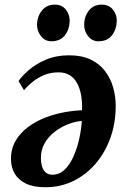

<svg xmlns="http://www.w3.org/2000/svg" viewBox="-20 -792 550 828"><path d="M60 -442.5Q74 -463.5 103.8 -489.5Q133.5 -515.5 177.5 -534.5Q221.5 -553.5 278 -553.5Q332.5 -553.5 370.8 -535.2Q409 -517 433 -485.5Q457 -454 468 -415Q479 -376 479 -335Q479 -261 456 -197.2Q433 -133.5 392 -85.8Q351 -38 295.8 -11.2Q240.5 15.5 176 15.5Q124.5 15.5 92 -0.2Q59.5 -16 43.8 -42.5Q28 -69 27.5 -102.5Q26.5 -149 46.8 -184Q67 -219 100.8 -244Q134.5 -269 175.2 -284.8Q216 -300.5 257.5 -308Q299 -315.5 334 -316.5Q335 -351.5 329.8 -381.5Q324.5 -411.5 312.2 -433.8Q300 -456 280.2 -468Q260.5 -480 233 -480Q199.5 -480 172 -469Q144.5 -458 122.5 -440.5Q100.5 -423 83.5 -403ZM205.5 -38.5Q236 -38.5 258.8 -60.5Q281.5 -82.5 297 -117.5Q312.5 -152.5 321.5 -192.8Q330.5 -233 333 -270.5Q305 -268.5 274 -256.5Q243 -244.5 216 -223.8Q189 -203 172.2 -173.8Q155.5 -144.5 156.5 -107.5Q157.5 -72.5 170.2 -55.5Q183 -38.5 205.5 -38.5ZM201 -614Q174.5 -614 157 -635.8Q139.5 -657.5 139.5 -686Q140.5 -721.5 161 -746.8Q181.5 -772 216 -772Q247.5 -772 264 -750.5Q280.5 -729 280.5 -702.5Q280 -666.5 260.2 -640.2Q240.5 -614 201 -614ZM404.5 -614Q377.5 -614 360 -635.8Q342.5 -657.5 343 -686Q343.5 -721.5 363.5 -746.8Q383.5 -772 419 -772Q450 -772 467 -750.5Q484 -729 483.5 -702.5Q483 -666.5 463.2 -640.2Q443.5 -614 404.5 -614Z"/></svg>

Font: Merriweather 48pt
Style: Bold Italic
Weight: 700
Italic angle: -7.8°
Version: Version 2.101